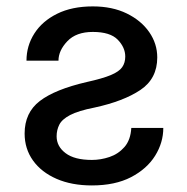

<svg xmlns="http://www.w3.org/2000/svg" viewBox="-20 -558 574 588"><path d="M153.4 -140.6Q153.4 -109.7 180.8 -89Q208.1 -68.2 261.4 -68.2Q288.4 -68.2 315.3 -77.2Q342.3 -86.3 361.2 -107.8Q380 -129.3 382.1 -166.2H480.1Q480.1 -121.4 455.1 -81.1Q430 -40.8 381.2 -15.4Q332.4 9.9 261.4 9.9Q199.6 9.9 153.2 -10.3Q106.9 -30.5 81.1 -66.4Q55.4 -102.3 55.4 -149.1Q55.4 -213.1 102.1 -248.8Q148.8 -284.4 245.7 -306.8Q294 -317.5 319.4 -328.1Q344.8 -338.8 354.2 -352.3Q363.6 -365.8 363.6 -384.9Q363.6 -412.6 340.6 -436.4Q317.5 -460.2 264.2 -460.2Q213.1 -460.2 186.1 -431.6Q159.1 -403.1 159.1 -372.2H61.1Q61.1 -417.6 85.2 -455.4Q109.4 -493.3 154.8 -515.8Q200.3 -538.4 264.2 -538.4Q323.9 -538.4 368.3 -516.7Q412.6 -495 437.1 -459.5Q461.6 -424 461.6 -382.1Q461.6 -317.1 410 -282.5Q358.3 -247.9 269.9 -228.7Q219.5 -218.8 194.6 -205.6Q169.7 -192.5 161.6 -176.1Q153.4 -159.8 153.4 -140.6Z"/></svg>

Font: Inter UI
Style: Regular
Weight: 400
Designer: Rasmus Andersson
Foundry: rsms
Version: Version 2.2